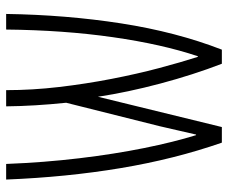

<svg xmlns="http://www.w3.org/2000/svg" viewBox="-80 -674 759 640"><g transform="rotate(-90 300.0 -354.5)"><path d="M144 5Q89 -153 59 -333Q29 -513 21 -714H73Q78 -587 92 -470Q106 -353 126 -254Q146 -155 169 -81H171Q177 -106 183 -133.5Q189 -161 199 -203L277 -514Q266 -619 265 -714H319Q319 -627 329.5 -537.5Q340 -448 356.5 -363Q373 -278 392.5 -204.5Q412 -131 430 -75H432Q472 -194 495.5 -358Q519 -522 521 -714H573Q570 -514 541.5 -330.5Q513 -147 454 5H407Q370 -91 341 -200Q312 -309 297 -408L196 5Z"/></g></svg>

Font: Noto Sans Mono Light
Style: Regular
Weight: 300
Designer: Monotype Design Team
Foundry: Monotype Imaging Inc.
Version: Version 2.014; ttfautohint (v1.8.4.7-5d5b)